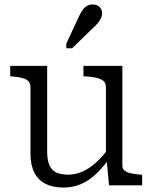

<svg xmlns="http://www.w3.org/2000/svg" viewBox="-20 -833 686 863"><path d="M192 -537V-152Q192 -117 201 -93.5Q210 -70 230.5 -59Q251 -48 286 -48Q319 -48 350 -61.5Q381 -75 411 -102Q441 -129 470 -168L471 -120Q441 -78 409 -48.5Q377 -19 341.5 -4.5Q306 10 265 10Q218 10 185 -6.5Q152 -23 134.5 -57Q117 -91 117 -141V-440Q117 -466 97 -476Q77 -486 38 -489L26 -490V-537ZM530 -537V-88Q530 -74 540 -66Q550 -58 568.5 -54Q587 -50 612 -48L619 -47V0H470L459 -119L456 -125V-440Q456 -466 435 -476Q414 -486 374 -489L355 -490V-537ZM334 -757Q342 -775 351 -787.5Q360 -800 371 -806.5Q382 -813 396 -813Q416 -813 427.5 -801.5Q439 -790 439 -774Q439 -763 434.5 -752.5Q430 -742 422 -732Q414 -722 403 -712L304 -616H278V-637Z"/></svg>

Font: Roboto Serif Light
Style: Regular
Weight: 300
Designer: Greg Gazdowicz
Foundry: Commercial Type
Version: Version 1.008